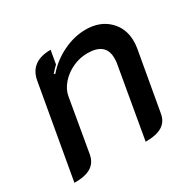

<svg xmlns="http://www.w3.org/2000/svg" viewBox="-119 -641 797 782"><g transform="rotate(-30 279.0 -250.0)"><path d="M97 -428Q112 -509 207 -509L196 -446Q186 -437 169 -418L174 -414Q212 -458 265 -483.5Q318 -509 371 -509Q437 -509 477.5 -470Q518 -431 518 -370Q518 -354 515 -336L466 -59Q460 -24 433 -7.5Q406 9 355 9L413 -324Q415 -333 415 -350Q415 -422 329 -422Q293 -422 259.5 -406.5Q226 -391 203 -364.5Q180 -338 175 -308L132 -59Q125 -24 98.5 -7.5Q72 9 20 9Z"/></g></svg>

Font: K2D Medium
Style: Italic
Weight: 500
Italic angle: -10°
Designer: Katatrad Aksorn Co.,Ltd.
Foundry: Cadson Demak Co.,Ltd.
Version: Version 1.000; ttfautohint (v1.6)